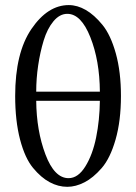

<svg xmlns="http://www.w3.org/2000/svg" viewBox="-20 -718 529 748"><path d="M369.1 -360.8Q368.2 -481.9 332 -573Q295.9 -664.1 242.2 -664.1Q212.4 -664.1 188.2 -635Q164.1 -606 150.1 -560.1Q136.2 -514.2 128.7 -463.1Q121.1 -412.1 121.1 -360.8ZM369.1 -325.2H121.1Q122.1 -209 157 -116.5Q191.9 -23.9 247.1 -23.9Q284.2 -23.9 312.5 -69.6Q340.8 -115.2 354.5 -182.6Q368.2 -250 369.1 -325.2ZM39.1 -344.2Q39.1 -512.2 102.5 -605.2Q166 -698.2 248 -698.2Q281.2 -698.2 314.2 -679.2Q347.2 -660.2 379.2 -621.1Q411.1 -582 431.2 -510Q451.2 -438 451.2 -344.2Q451.2 -247.1 430.2 -174.1Q409.2 -101.1 376 -63Q342.8 -24.9 308.8 -7.6Q274.9 9.8 242.2 9.8Q207 9.8 173.6 -8.1Q140.1 -25.9 108.6 -64Q77.1 -102.1 58.1 -174.6Q39.1 -247.1 39.1 -344.2Z"/></svg>

Font: Linux Libertine O
Style: Regular
Weight: 400
Designer: Philipp H. Poll
Foundry: Philipp H. Poll
Version: Version 5.3.0